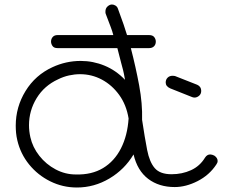

<svg xmlns="http://www.w3.org/2000/svg" viewBox="-20 -750 1040 854"><path d="M322 84Q259 84 203.5 56.5Q148 29 109.5 -18.5Q71 -66 57 -126Q53 -143 51.5 -159Q50 -175 50 -191Q50 -274 93.5 -345Q137 -416 213 -451Q273 -479 339 -479Q394 -479 445 -458Q496 -437 536 -395Q533 -412 531.5 -420Q530 -428 527.5 -438Q525 -448 519 -470Q513 -492 502 -536H236Q220 -536 213.5 -545.5Q207 -555 207 -565Q207 -577 214.5 -585.5Q222 -594 236 -594H484Q480 -610 473 -628.5Q466 -647 450 -689Q449 -691 449 -694Q449 -697 449 -699Q449 -713 458.5 -721.5Q468 -730 478 -730Q486 -730 494 -725Q502 -720 505 -710Q520 -670 529.5 -642Q539 -614 545 -594H643Q659 -594 666 -585Q673 -576 673 -565Q673 -552 665 -544Q657 -536 643 -536H562Q584 -451 599 -370Q614 -289 612 -217Q624 -137 634.5 -83Q645 -29 668.5 -2Q692 25 743 25Q790 25 829.5 7Q869 -11 892 -49Q901 -63 915 -63Q923 -63 933 -58Q948 -48 948 -34Q948 -26 942 -18Q911 29 859 55.5Q807 82 757 82Q687 82 639 45.5Q591 9 574 -63Q534 4 466.5 44Q399 84 322 84ZM317 26Q388 28 438.5 -2.5Q489 -33 518 -90Q547 -147 552 -223Q542 -284 510 -328Q478 -372 433 -396Q388 -420 336 -420Q312 -420 287 -414.5Q262 -409 238 -397Q177 -369 143 -313.5Q109 -258 109 -193Q109 -167 115 -140Q125 -95 155 -57Q185 -19 227.5 3.5Q270 26 317 26ZM835 -318 737 -357Q717 -366 717 -383Q717 -396 725.5 -404.5Q734 -413 748 -413Q754 -413 758 -412L857 -373Q875 -365 875 -346Q875 -332 865.5 -324Q856 -316 845 -316Q841 -316 835 -318Z"/></svg>

Font: Hachi Maru Pop
Style: Regular
Weight: 400
Designer: Nontynet
Foundry: Nontynet
Version: Version 1.300